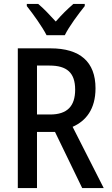

<svg xmlns="http://www.w3.org/2000/svg" viewBox="-20 -961 570 981"><path d="M218 -781H311C333 -826 381 -890 413 -930V-941H355C322 -912 298 -889 265 -851C234 -885 202 -919 175 -941H117V-930C151 -887 196 -824 218 -781ZM71 0H169V-287H261L400 0H510L351 -313C419 -343 468 -403 468 -510C468 -645 389 -714 238 -714H71ZM236 -376H169V-626H233C321 -626 364 -590 364 -503C364 -419 324 -376 236 -376Z"/></svg>

Font: Noto Sans Mono Condensed Medium
Style: Regular
Weight: 500
Width: 3
Designer: Monotype Design Team
Foundry: Monotype Imaging Inc.
Version: Version 2.014